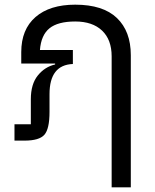

<svg xmlns="http://www.w3.org/2000/svg" viewBox="-20 -602 662 822"><path d="M302 -582Q421 -582 480.5 -525Q540 -468 540 -366V200H458V-361Q458 -432 417 -471Q376 -510 302 -510Q228 -510 192 -481Q156 -452 151 -388H292V-328Q192 -324 192 -199V-123Q192 -50 170 -25Q148 0 85 0H42V-70H112V-177Q112 -242 142 -279Q172 -316 216 -326V-330H71V-379Q71 -476 132 -529Q193 -582 302 -582Z"/></svg>

Font: Anuphan
Style: Regular
Weight: 400
Designer: Mike Abbink, Paul van der Laan, Pieter van Rosmalen, Mint Tantisuwanna
Foundry: Bold Monday; Cadson Demak
Version: Version 3.002;hotconv 1.0.109;makeotfexe 2.5.65596